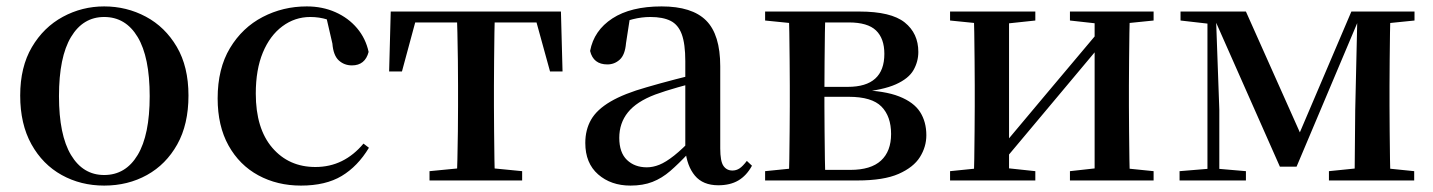

<svg xmlns="http://www.w3.org/2000/svg" viewBox="-20 -563 4472 599"><path d="M305 16Q232 16 172.5 -17Q113 -50 78 -113Q43 -176 43 -265Q43 -354 79.5 -416Q116 -478 176 -510.5Q236 -543 305 -543Q375 -543 435 -511Q495 -479 531.5 -417Q568 -355 568 -265Q568 -175 533 -112.5Q498 -50 438.5 -17Q379 16 305 16ZM305 -17Q372 -17 409.5 -79.5Q447 -142 447 -263Q447 -385 409.5 -447.5Q372 -510 305 -510Q239 -510 201.5 -447.5Q164 -385 164 -263Q164 -142 201.5 -79.5Q239 -17 305 -17Z M919 16Q845 16 786 -16Q727 -48 693 -109Q659 -170 659 -256Q659 -349 697.5 -413Q736 -477 799.5 -510Q863 -543 937 -543Q986 -543 1026.5 -525Q1067 -507 1094 -475Q1121 -443 1130 -401Q1119 -359 1078 -359Q1054 -359 1037 -374.5Q1020 -390 1017 -427L996 -518L1056 -476Q1027 -494 1001.5 -502Q976 -510 948 -510Q900 -510 861 -481Q822 -452 800 -399Q778 -346 778 -271Q778 -162 829.5 -102Q881 -42 964 -42Q1009 -42 1046.5 -60.5Q1084 -79 1114 -115L1131 -102Q1096 -44 1046 -14Q996 16 919 16Z M1194 -340 1199 -527H1730L1735 -340H1696L1645 -525L1701 -493H1228L1284 -525L1234 -340ZM1320 0V-29L1433 -40H1497L1609 -29V0ZM1405 0Q1406 -25 1407 -66.5Q1408 -108 1408.5 -153Q1409 -198 1409 -232V-296Q1409 -330 1408.5 -374.5Q1408 -419 1407 -461Q1406 -503 1405 -527H1524Q1523 -503 1522.5 -461Q1522 -419 1521.5 -374.5Q1521 -330 1521 -296V-232Q1521 -198 1521.5 -153Q1522 -108 1522.5 -66.5Q1523 -25 1524 0Z M1947 16Q1886 16 1846 -19Q1806 -54 1806 -117Q1806 -158 1824 -189.5Q1842 -221 1884.5 -246Q1927 -271 1998 -291Q2039 -303 2087 -315.5Q2135 -328 2175 -337V-312Q2135 -302 2094.5 -290.5Q2054 -279 2024 -268Q1966 -246 1939 -212.5Q1912 -179 1912 -133Q1912 -87 1936 -64Q1960 -41 1998 -41Q2017 -41 2037 -49Q2057 -57 2083 -77.5Q2109 -98 2144 -135L2157 -84H2127Q2097 -52 2071 -29.5Q2045 -7 2015.5 4.5Q1986 16 1947 16ZM2221 15Q2173 15 2148 -15Q2123 -45 2118 -96V-99V-372Q2118 -426 2107 -456Q2096 -486 2072 -498Q2048 -510 2009 -510Q1982 -510 1954 -503Q1926 -496 1891 -480L1945 -506L1933 -428Q1930 -392 1913.5 -377Q1897 -362 1875 -362Q1831 -362 1821 -404Q1833 -468 1890.5 -505.5Q1948 -543 2044 -543Q2139 -543 2183 -499Q2227 -455 2227 -356V-100Q2227 -60 2237 -45.5Q2247 -31 2265 -31Q2277 -31 2287 -37.5Q2297 -44 2310 -61L2326 -46Q2309 -15 2283.5 0Q2258 15 2221 15Z M2367 0V-29L2476 -40L2498 -33H2633Q2697 -33 2728.5 -62Q2760 -91 2760 -145Q2760 -200 2730 -230.5Q2700 -261 2628 -261H2498V-292H2625Q2739 -292 2739 -395Q2739 -443 2713 -468Q2687 -493 2628 -493H2498L2476 -488L2367 -499V-527H2661Q2760 -527 2802.5 -493Q2845 -459 2845 -401Q2845 -371 2830 -344.5Q2815 -318 2775 -300Q2735 -282 2661 -275L2663 -282Q2740 -280 2785.5 -262Q2831 -244 2850.5 -213.5Q2870 -183 2870 -141Q2870 -105 2850 -73Q2830 -41 2783.5 -20.5Q2737 0 2655 0ZM2440 0Q2442 -25 2442.5 -66.5Q2443 -108 2443.5 -153Q2444 -198 2444 -232V-296Q2444 -330 2443.5 -374.5Q2443 -419 2442.5 -461Q2442 -503 2440 -527H2555Q2554 -503 2553.5 -460.5Q2553 -418 2552.5 -370Q2552 -322 2552 -279V-232Q2552 -198 2552.5 -153Q2553 -108 2553.5 -66.5Q2554 -25 2555 0Z M2944 0V-29L3052 -40H3107L3210 -29V0ZM3318 0V-29L3417 -40H3471L3579 -29V0ZM3017 0Q3019 -25 3019.5 -66.5Q3020 -108 3020.5 -153Q3021 -198 3021 -232V-296Q3021 -330 3020.5 -374.5Q3020 -419 3019.5 -461Q3019 -503 3017 -527H3128V0ZM3102 -50 3059 -73H3079L3245 -271L3420 -479L3462 -457H3443L3273 -254ZM3395 0V-527H3505Q3504 -503 3503.5 -461Q3503 -419 3502.5 -374.5Q3502 -330 3502 -296V-232Q3502 -198 3502.5 -153Q3503 -108 3503.5 -66.5Q3504 -25 3505 0ZM2944 -499V-527H3210V-499L3107 -488H3053ZM3318 -499V-527H3579V-499L3471 -488H3417Z M3973 -43 3768 -506H3760V-527H3867L4046 -126H4025L4196 -527H4229V-507H4221L4025 -43ZM4206 0 4208 -219 4215 -527H4318Q4317 -503 4316.5 -461Q4316 -419 4315.5 -374.5Q4315 -330 4315 -296V-232Q4315 -198 4315.5 -153Q4316 -108 4316.5 -66.5Q4317 -25 4318 0ZM3660 0V-29L3757 -37H3774L3867 -29V0ZM4126 0V-29L4234 -40H4284L4392 -29V0ZM3663 -499V-527H3771V-488H3759ZM3747 0V-527H3773L3784 -221V0ZM4258 -488V-527H4393V-499L4285 -488Z"/></svg>

Font: Noto Serif KR SemiBold
Style: Regular
Weight: 600
Designer: Ryoko NISHIZUKA 西塚涼子 (kana & ideographs); Frank Grießhammer (Latin, Greek & Cyrillic); Wenlong ZHANG 张文龙 (bopomofo); San
Foundry: Adobe
Version: Version 2.003-H1;hotconv 1.1.1;makeotfexe 2.6.0